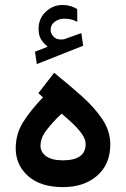

<svg xmlns="http://www.w3.org/2000/svg" viewBox="-20 -769 517 787"><path d="M175.8 -577.6Q159.2 -590.8 148.7 -606.9Q138.2 -623 138.2 -650.9Q138.2 -693.4 167.7 -720.9Q197.3 -748.5 235.4 -748.5Q253.9 -748.5 268.1 -744.4Q282.2 -740.2 296.4 -731.9L296.9 -679.7Q281.7 -687.5 268.3 -689.9Q254.9 -692.4 242.2 -692.4Q222.2 -692.4 204.8 -680.2Q187.5 -668 187.5 -644.5Q188 -630.4 201.4 -617.2Q214.8 -604 241.7 -607.9Q242.7 -607.9 243.9 -608.4Q245.1 -608.9 246.1 -609.4L313.5 -633.3L320.8 -581.5L130.9 -506.3L123.5 -557.1ZM156.2 -370.1 137.2 -387.2 202.1 -470.7Q263.7 -420.9 316.2 -374Q368.7 -327.1 400.4 -279.1Q432.1 -231 432.1 -176.8Q432.1 -95.7 378.2 -48.8Q324.2 -2 238.3 -2Q146.5 -2 95.5 -47.1Q44.4 -92.3 44.4 -161.1Q44.4 -219.7 74.7 -268.3Q105 -316.9 156.2 -370.1ZM331.1 -178.7Q331.1 -198.2 315.7 -220Q300.3 -241.7 277.6 -263.2Q254.9 -284.7 232.4 -303.2Q196.3 -269 171.1 -236.3Q146 -203.6 146 -171.9Q146 -146 168.9 -128.9Q191.9 -111.8 237.8 -111.8Q331.1 -111.8 331.1 -178.7Z"/></svg>

Font: Vazirmatn RD UI FD Medium
Style: Regular
Weight: 500
Designer: Saber Rastikerdar
Foundry: Saber Rastikerdar
Version: Version 33.003